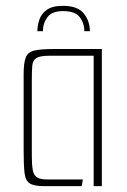

<svg xmlns="http://www.w3.org/2000/svg" viewBox="-20 -638 436 658"><path d="M196 -618Q246 -618 267 -592Q288 -566 288 -531H269Q269 -559 253 -579.5Q237 -600 196 -600Q158 -600 142.5 -579Q127 -558 127 -531H108Q108 -549 114.5 -569.5Q121 -590 140 -604Q159 -618 196 -618ZM132 0Q97 0 82 -9.5Q67 -19 64 -46Q61 -73 61 -125V-384Q61 -423 68.5 -441.5Q76 -460 98.5 -465Q121 -470 166 -470H329V0H301V-447H150Q117 -447 104.5 -439Q92 -431 90.5 -412Q89 -393 89 -360V-106Q89 -72 92.5 -54.5Q96 -37 107 -30Q118 -23 142 -23H264L260 0Z"/></svg>

Font: Smooch Sans ExtraLight
Style: Regular
Weight: 200
Designer: Robert E. Leuschke
Foundry: Robert E. Leuschke
Version: Version 1.010; ttfautohint (v1.8.3)